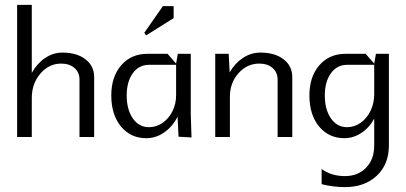

<svg xmlns="http://www.w3.org/2000/svg" viewBox="-20 -560 1660 785"><path d="M50 -540H110V-262Q131 -300 164 -322.5Q197 -345 235 -345Q294 -345 329.5 -317.5Q365 -290 365 -245V0H305V-235Q305 -264 284.5 -282Q264 -300 230 -300Q180 -300 145 -259Q110 -218 110 -160V0H50Z M577 -415 570 -426 646 -535H690V-486ZM435 -170Q435 -246 475.5 -293Q516 -340 583 -340H665L700 -300L707 -340H760V-92L763 2L710 -1L706 -83Q686 -43 652 -19Q618 5 578 5Q514 5 474.5 -43Q435 -91 435 -170ZM498 -170Q498 -112 523 -76Q548 -40 589 -40Q619 -40 644.5 -57.5Q670 -75 685 -105Q700 -135 700 -170V-295H589Q548 -295 523 -260.5Q498 -226 498 -170Z M860 0V-340H915L919 -264Q940 -301 973 -323Q1006 -345 1045 -345Q1104 -345 1139.5 -317.5Q1175 -290 1175 -245V0H1115V-235Q1115 -264 1094.5 -282Q1074 -300 1040 -300Q990 -300 955 -260.5Q920 -221 920 -165V0Z M1245 -170Q1245 -246 1285.5 -293Q1326 -340 1393 -340H1475L1510 -300L1517 -340H1570V35Q1570 112 1520.5 158.5Q1471 205 1390 205Q1343 205 1295 193V131Q1335 160 1390 160Q1444 160 1477 125.5Q1510 91 1510 35V-75Q1490 -38 1457.5 -16.5Q1425 5 1388 5Q1324 5 1284.5 -43Q1245 -91 1245 -170ZM1308 -170Q1308 -112 1333 -76Q1358 -40 1399 -40Q1429 -40 1454.5 -58Q1480 -76 1495 -107Q1510 -138 1510 -175V-295H1399Q1358 -295 1333 -260.5Q1308 -226 1308 -170Z"/></svg>

Font: Glametrix
Style: Regular
Weight: 500
Designer: gluk
Foundry: gluk
Version: Version 0.40